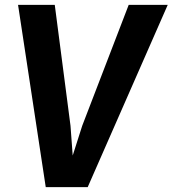

<svg xmlns="http://www.w3.org/2000/svg" viewBox="-20 -767 708 787"><path d="M167.5 0 54 -747H204.5L269 -251.5L278 -129.5L317 -251.5L507.5 -747H667.5L339.5 0Z"/></svg>

Font: Merriweather Sans Italic
Style: Bold
Weight: 700
Italic angle: -7.5°
Designer: Eben Sorkin
Foundry: Eben Sorkin
Version: Version 1.008; ttfautohint (v1.7.19-72a1) -l 8 -r 50 -G 200 